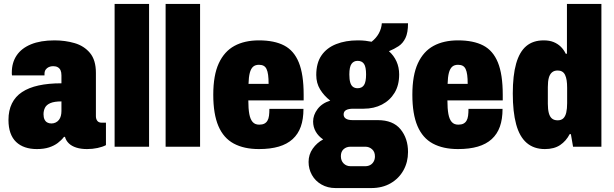

<svg xmlns="http://www.w3.org/2000/svg" viewBox="-20 -745 3117 975"><path d="M167 12Q134 12 107.5 3Q81 -6 62 -24Q43 -42 33 -70Q23 -98 23 -136Q23 -184 40.5 -219.5Q58 -255 92 -277.5Q126 -300 176 -311Q226 -322 292 -322V-362Q292 -378 287.5 -388Q283 -398 273.5 -403.5Q264 -409 250 -409Q238 -409 228 -404.5Q218 -400 212 -391.5Q206 -383 206 -370V-362H41Q40 -366 40 -369.5Q40 -373 40 -377Q40 -427 64.5 -463.5Q89 -500 137.5 -520Q186 -540 257 -540Q311 -540 359 -526Q407 -512 437 -476Q467 -440 467 -375V-155Q467 -141 474 -131.5Q481 -122 497 -122H518V-8Q501 1 475.5 6.5Q450 12 422 12Q391 12 367.5 4.5Q344 -3 329.5 -17Q315 -31 310 -50H305Q292 -33 273.5 -19Q255 -5 229 3.5Q203 12 167 12ZM241 -118Q253 -118 263 -123Q273 -128 279.5 -136.5Q286 -145 289 -156.5Q292 -168 292 -181V-230Q256 -230 236 -221.5Q216 -213 208.5 -198Q201 -183 201 -165Q201 -149 206 -138.5Q211 -128 220 -123Q229 -118 241 -118Z M562 0V-725H737V0Z M821 0V-725H996V0Z M1295 12Q1219 12 1167 -16Q1115 -44 1089 -105Q1063 -166 1063 -264Q1063 -363 1091 -423.5Q1119 -484 1170.5 -512Q1222 -540 1295 -540Q1373 -540 1423 -514Q1473 -488 1497.5 -427.5Q1522 -367 1522 -264V-235H1241Q1241 -193 1246 -166Q1251 -139 1263 -125.5Q1275 -112 1296 -112Q1312 -112 1322 -117Q1332 -122 1338 -132Q1344 -142 1346 -157Q1348 -172 1348 -192H1521Q1521 -140 1507.5 -102Q1494 -64 1466 -38.5Q1438 -13 1395.5 -0.5Q1353 12 1295 12ZM1242 -319H1344Q1344 -346 1341.5 -364.5Q1339 -383 1333.5 -394.5Q1328 -406 1318.5 -411Q1309 -416 1295 -416Q1276 -416 1265 -406Q1254 -396 1248.5 -375Q1243 -354 1242 -319Z M1684 210Q1644 210 1612.5 192Q1581 174 1564 143.5Q1547 113 1547 77Q1547 40 1568 10Q1589 -20 1621 -37Q1597 -53 1583.5 -76.5Q1570 -100 1570 -128Q1570 -161 1592.5 -191Q1615 -221 1657 -234Q1625 -259 1605.5 -291Q1586 -323 1586 -364Q1586 -425 1612.5 -463.5Q1639 -502 1687 -521Q1735 -540 1797 -540Q1819 -540 1835.5 -538Q1852 -536 1867 -533Q1891 -552 1904 -576Q1917 -600 1919 -627H2052Q2052 -579 2039 -552Q2026 -525 2004 -510.5Q1982 -496 1955 -485Q1980 -463 1993.5 -433Q2007 -403 2007 -367Q2007 -312 1983.5 -273.5Q1960 -235 1919.5 -214Q1879 -193 1827 -193H1774Q1750 -193 1737.5 -186Q1725 -179 1725 -164Q1725 -150 1736.5 -142.5Q1748 -135 1771 -135H1898Q1976 -135 2014 -88.5Q2052 -42 2052 27Q2052 78 2029 119.5Q2006 161 1964 185.5Q1922 210 1865 210ZM1760 99H1835Q1849 99 1860 93Q1871 87 1877.5 75.5Q1884 64 1884 49Q1884 26 1869.5 13Q1855 0 1835 0H1760Q1739 0 1725 12.5Q1711 25 1711 48Q1711 71 1725 85Q1739 99 1760 99ZM1796 -297Q1818 -297 1828.5 -313Q1839 -329 1839 -367Q1839 -405 1828.5 -420.5Q1818 -436 1796 -436Q1776 -436 1765 -420.5Q1754 -405 1754 -367Q1754 -342 1758.5 -326.5Q1763 -311 1772.5 -304Q1782 -297 1796 -297Z M2306 12Q2230 12 2178 -16Q2126 -44 2100 -105Q2074 -166 2074 -264Q2074 -363 2102 -423.5Q2130 -484 2181.5 -512Q2233 -540 2306 -540Q2384 -540 2434 -514Q2484 -488 2508.5 -427.5Q2533 -367 2533 -264V-235H2252Q2252 -193 2257 -166Q2262 -139 2274 -125.5Q2286 -112 2307 -112Q2323 -112 2333 -117Q2343 -122 2349 -132Q2355 -142 2357 -157Q2359 -172 2359 -192H2532Q2532 -140 2518.5 -102Q2505 -64 2477 -38.5Q2449 -13 2406.5 -0.5Q2364 12 2306 12ZM2253 -319H2355Q2355 -346 2352.5 -364.5Q2350 -383 2344.5 -394.5Q2339 -406 2329.5 -411Q2320 -416 2306 -416Q2287 -416 2276 -406Q2265 -396 2259.5 -375Q2254 -354 2253 -319Z M2747 12Q2691 12 2654.5 -19.5Q2618 -51 2601 -114Q2584 -177 2584 -270Q2584 -362 2601 -422Q2618 -482 2652.5 -511Q2687 -540 2741 -540Q2770 -540 2791 -531.5Q2812 -523 2827.5 -508Q2843 -493 2853 -472H2859V-725H3034V0H2890L2879 -64H2873Q2855 -29 2824.5 -8.5Q2794 12 2747 12ZM2812 -134Q2830 -134 2840.5 -144Q2851 -154 2855.5 -173.5Q2860 -193 2860 -221V-299Q2860 -321 2857.5 -337Q2855 -353 2849.5 -364.5Q2844 -376 2834.5 -381.5Q2825 -387 2812 -387Q2794 -387 2783 -377.5Q2772 -368 2767 -350Q2762 -332 2762 -303V-218Q2762 -190 2767 -171Q2772 -152 2783 -143Q2794 -134 2812 -134Z"/></svg>

Font: Archivo Condensed Black
Style: Regular
Weight: 900
Width: 3
Designer: Hector Gatti
Foundry: Omnibus-Type
Version: Version 2.001